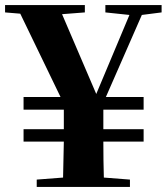

<svg xmlns="http://www.w3.org/2000/svg" viewBox="-25 -738 658 758"><path d="M535 -679 393 -355H542V-305H383V-228H542V-179H383Q383 -102 385 -37L488 -29V0H120V-29L224 -37L227 -179H68V-228H227V-305H68V-355H214L55 -684L-5 -689V-718H310V-689L220 -682L355 -367L486 -679L391 -689V-718H613V-689Z"/></svg>

Font: Source Han Serif CN Heavy
Style: Regular
Weight: 900
Designer: Ryoko NISHIZUKA  (kana & ideographs); Frank Grießhammer (Latin, Greek & Cyrillic); Wenlong ZHANG  (bopomofo); Sandoll Co
Foundry: Adobe Systems Incorporated
Version: Version 1.000;PS 1;hotconv 16.6.53;makeotf.lib2.5.65590